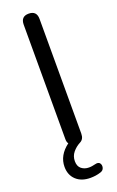

<svg xmlns="http://www.w3.org/2000/svg" viewBox="-173 -755 604 990"><g transform="rotate(-20 129.5 -259.5)"><path d="M140 193Q91 193 62 166Q33 139 33 94Q33 31 93 -14Q86 -22 86 -39V-667Q86 -712 129 -712Q173 -712 173 -667V-38Q173 -7 150 4Q127 16 110 36.5Q93 57 93 85Q93 113 110 126.5Q127 140 151 140Q161 140 169 138.5Q177 137 186 135Q205 130 212.5 140.5Q220 151 216.5 165Q213 179 198 184Q183 189 168.5 191Q154 193 140 193Z"/></g></svg>

Font: Chiron GoRound TC N
Style: Regular
Weight: 350
Designer: Ryoko NISHIZUKA 西塚涼子 (kana, bopomofo & ideographs); Paul D. Hunt (Latin, Greek & Cyrillic); Sandoll Communications 산돌커뮤니
Foundry: Adobe
Version: Version 1.000;hotconv 1.1.1;makeotfexe 2.6.0